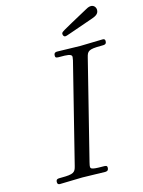

<svg xmlns="http://www.w3.org/2000/svg" viewBox="-129 -945 758 1019"><g transform="rotate(-15 250.5 -435.0)"><path d="M289 -765C289 -761 291 -750 302 -750C309 -750 319 -755 464 -805C480 -811 500 -819 500 -842C500 -856 490 -870 473 -870C461 -870 449 -863 444 -860C285 -773 289 -777 289 -765ZM57 -13C57 -2 64 0 71 0C111 0 153 -3 194 -3C235 -3 278 0 318 0C325 0 338 0 338 -19C338 -31 330 -31 310 -31C248 -31 248 -38 248 -49C248 -50 248 -56 252 -71L387 -611C395 -643 401 -652 470 -652C491 -652 501 -652 501 -671C501 -683 491 -683 487 -683C447 -683 405 -680 364 -680C323 -680 280 -683 239 -683C232 -683 220 -683 220 -665C220 -652 227 -652 247 -652C281 -652 310 -652 310 -635C310 -632 308 -619 307 -616L171 -72C163 -39 154 -31 87 -31C66 -31 57 -31 57 -13Z"/></g></svg>

Font: CMU Serif
Style: Italic
Weight: 500
Italic angle: -14.04°
Version: Version 0.7.0